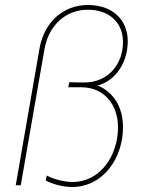

<svg xmlns="http://www.w3.org/2000/svg" viewBox="-20 -741 581 768"><path d="M268 7C392 7 472 -108 472 -232C472 -312 435 -372 371 -399C447 -420 491 -496 491 -576C491 -661 431 -721 332 -721C234 -721 157 -654 138 -547L43 0H63L158 -545C175 -641 244 -702 331 -702C418 -702 472 -650 472 -573C472 -488 416 -409 312 -411L257 -412L253 -392H304C397 -392 452 -323 452 -231C452 -122 384 -13 269 -13C241 -13 196 -23 167 -39L163 -19C192 -3 236 7 268 7Z"/></svg>

Font: Fixel Text 20240404 Thin
Style: Italic
Weight: 100
Width: 4
Italic angle: -10°
Designer: AlfaBravo + MacPaw
Foundry: Kyrylo Tkachov, Marchela Mozhyna, Serhii Makarenko, Maria Weinstein, Zakhar Kryvoshyya
Version: Version 1.211;Glyphs 3.2 (3225)